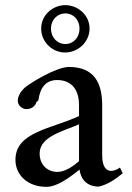

<svg xmlns="http://www.w3.org/2000/svg" viewBox="-20 -714 513 746"><path d="M233 -510C282 -510 328 -550 328 -603C328 -656 282 -694 234 -694C185 -694 140 -656 140 -603C140 -550 184 -510 233 -510ZM234 -543C202 -543 178 -569 178 -603C178 -637 203 -662 234 -662C265 -662 289 -637 289 -603C289 -569 266 -543 234 -543ZM457 -41 446 -63C437 -56 423 -50 412 -50C392 -50 377 -67 377 -111V-312C375 -389 349 -454 246 -454C194 -451 100 -393 77 -374C61 -360 49 -340 49 -322C49 -305 66 -290 82 -290C100 -290 117 -299 122 -319C125 -320 129 -322 129 -324C136 -375 159 -403 202 -403C255 -403 287 -369 287 -306V-263C180 -213 40 -202 40 -93C40 -31 91 12 160 12C200 12 245 -20 289 -55C294 -17 318 11 364 11C399 3 429 -18 457 -41ZM287 -88C266 -69 233 -46 203 -46C166 -46 134 -72 134 -118C134 -184 228 -205 287 -231Z"/></svg>

Font: Sibila
Style: Regular
Weight: 400
Designer: Stefan Peev
Foundry: Context Ltd
Version: Version 1.000